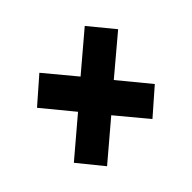

<svg xmlns="http://www.w3.org/2000/svg" viewBox="-109 -638 748 748"><g transform="rotate(-45 265.0 -264.0)"><path d="M102 -40 20 -141 172 -270 70 -394 173 -484 276 -360 427 -488 510 -387 358 -259 460 -135 357 -45 254 -169Z"/></g></svg>

Font: Archivo ExtraCondensed Black
Style: Italic
Weight: 900
Width: 2
Italic angle: -10°
Designer: Hector Gatti
Foundry: Omnibus-Type
Version: Version 2.001